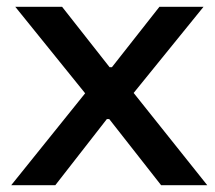

<svg xmlns="http://www.w3.org/2000/svg" viewBox="-20 -546 635 566"><path d="M13 0 231 -271 25 -526H163L303 -348H310L450 -526H580L374 -272L591 0H455L302 -195H295L143 0Z"/></svg>

Font: Archivo SemiExpanded Medium
Style: Regular
Weight: 500
Width: 6
Designer: Hector Gatti
Foundry: Omnibus-Type
Version: Version 2.001; ttfautohint (v1.8.3)